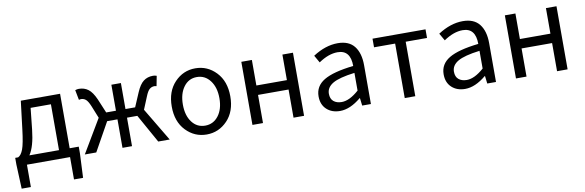

<svg xmlns="http://www.w3.org/2000/svg" viewBox="-51 -996 4957 1627"><g transform="rotate(-10 2427.0 -182.5)"><path d="M224.6 -468.8 205.1 -285.2Q189.5 -140.6 144.5 -74.2H399.4V-468.8ZM491.2 -74.2H569.3V-16.6L559.6 192.4H481.4V0H110.4V192.4H31.2L22.5 -16.6V-74.2H47.9Q74.2 -86.9 91.8 -133.3Q109.4 -179.7 124 -301.8L153.3 -543H491.2Z M1168 -286.1 1338.9 0H1240.2L1103.5 -245.1H1014.6V0H932.6V-245.1H843.8L707 0H608.4L778.3 -286.1L735.4 -392.6Q716.8 -437.5 699.2 -452.6Q681.6 -467.8 657.2 -467.8Q650.4 -467.8 639.6 -464.8L623 -550.8Q640.6 -556.6 654.3 -556.6Q701.2 -556.6 735.4 -530.8Q769.5 -504.9 797.9 -440.4L848.6 -319.3H932.6V-543H1014.6V-319.3H1097.7L1149.4 -440.4Q1176.8 -504.9 1210.9 -530.8Q1245.1 -556.6 1292 -556.6Q1308.6 -556.6 1324.2 -550.8L1307.6 -464.8Q1296.9 -467.8 1290 -467.8Q1265.6 -467.8 1247.6 -452.6Q1229.5 -437.5 1211.9 -392.6Z M1834.5 -64.5Q1760.7 12.7 1656.2 12.7Q1551.8 12.7 1478 -64.5Q1404.3 -141.6 1404.3 -271.5Q1404.3 -401.4 1478 -479Q1551.8 -556.6 1656.2 -556.6Q1760.7 -556.6 1834.5 -479Q1908.2 -401.4 1908.2 -271.5Q1908.2 -141.6 1834.5 -64.5ZM1543 -120.6Q1585.9 -63.5 1656.2 -63.5Q1726.6 -63.5 1770.5 -120.6Q1814.5 -177.7 1814.5 -271.5Q1814.5 -365.2 1770.5 -423.3Q1726.6 -481.4 1656.2 -481.4Q1585.9 -481.4 1543 -423.3Q1500 -365.2 1500 -271.5Q1500 -177.7 1543 -120.6Z M2050.8 0V-543H2141.6V-323.2H2404.3V-543H2495.1V0H2404.3V-242.2H2141.6V0Z M2803.7 12.7Q2733.4 12.7 2689 -28.3Q2644.5 -69.3 2644.5 -140.6Q2644.5 -228.5 2724.1 -276.4Q2803.7 -324.2 2978.5 -343.8Q2978.5 -481.4 2867.2 -481.4Q2790 -481.4 2704.1 -422.9L2668 -486.3Q2776.4 -556.6 2881.8 -556.6Q2977.5 -556.6 3023.9 -497.6Q3070.3 -438.5 3070.3 -334V0H2995.1L2987.3 -65.4H2984.4Q2890.6 12.7 2803.7 12.7ZM2830.1 -59.6Q2897.5 -59.6 2978.5 -131.8V-284.2Q2845.7 -267.6 2790 -234.9Q2734.4 -202.1 2734.4 -147.5Q2734.4 -103.5 2760.7 -81.5Q2787.1 -59.6 2830.1 -59.6Z M3361.3 0V-468.8H3179.7V-543H3635.7V-468.8H3452.1V0Z M3879.9 12.7Q3809.6 12.7 3765.1 -28.3Q3720.7 -69.3 3720.7 -140.6Q3720.7 -228.5 3800.3 -276.4Q3879.9 -324.2 4054.7 -343.8Q4054.7 -481.4 3943.4 -481.4Q3866.2 -481.4 3780.3 -422.9L3744.1 -486.3Q3852.5 -556.6 3958 -556.6Q4053.7 -556.6 4100.1 -497.6Q4146.5 -438.5 4146.5 -334V0H4071.3L4063.5 -65.4H4060.5Q3966.8 12.7 3879.9 12.7ZM3906.2 -59.6Q3973.6 -59.6 4054.7 -131.8V-284.2Q3921.9 -267.6 3866.2 -234.9Q3810.5 -202.1 3810.5 -147.5Q3810.5 -103.5 3836.9 -81.5Q3863.3 -59.6 3906.2 -59.6Z M4318.4 0V-543H4409.2V-323.2H4671.9V-543H4762.7V0H4671.9V-242.2H4409.2V0Z"/></g></svg>

Font: Gen Shin Gothic Regular
Style: Regular
Weight: 400
Designer: [Source Han Sans]
Ryoko NISHIZUKA  (kana & ideographs); Paul D. Hunt (Latin, Greek & Cyrillic); Wenlong ZHANG  (bopomofo
Version: Version 1.002.20150607